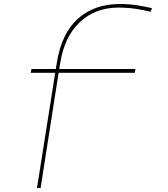

<svg xmlns="http://www.w3.org/2000/svg" viewBox="-20 -730 839 960"><path d="M273 -366 183 210H165L256 -366H134L137 -385H259L264 -415Q287 -562 369 -636Q451 -710 580 -710Q627 -710 670 -703Q713 -696 740 -689L733 -671Q707 -678 664 -685Q621 -692 571 -692Q457 -692 379.5 -619.5Q302 -547 281 -414L276 -385H657L654 -366Z"/></svg>

Font: Georama Extended Thin
Style: Italic
Weight: 100
Width: 7
Italic angle: -9°
Designer: Jean-Baptiste Levee
Foundry: Production Type
Version: Version 1.000